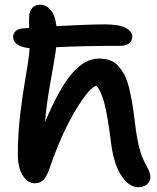

<svg xmlns="http://www.w3.org/2000/svg" viewBox="-20 -760 662 809"><path d="M127 12.2Q96.2 12.2 75.7 -20.8Q55.2 -53.7 55.2 -108.9Q55.2 -195.3 65.2 -278.8Q75.2 -362.3 88.1 -435.5Q101.1 -508.8 104 -546.9Q104 -554.2 105 -557.1Q70.3 -560.1 52.7 -573Q35.2 -585.9 35.2 -605Q35.2 -618.2 45.2 -628.2Q55.2 -638.2 75.2 -640.1Q79.6 -640.6 89.1 -641.1Q98.6 -641.6 103 -642.1Q101.6 -668.5 103 -693.8Q104.5 -713.9 116.2 -727.1Q127.9 -740.2 150.9 -740.2Q175.8 -739.3 194.1 -717.3Q212.4 -695.3 217.8 -649.9Q350.6 -657.2 423.8 -657.2Q481.9 -657.2 509.5 -642.3Q537.1 -627.4 537.1 -606Q537.1 -587.9 523.9 -577.4Q510.7 -566.9 486.8 -566.9Q331.1 -566.9 216.8 -561Q213.9 -531.7 194.6 -425.5Q175.3 -319.3 169.9 -246.1Q230 -388.7 283.7 -450.9Q337.4 -513.2 397 -513.2Q423.3 -513.2 443.8 -505.6Q464.4 -498 479.2 -481Q494.1 -463.9 504.9 -443.4Q515.6 -422.9 523.7 -390.1Q531.7 -357.4 537.1 -325.7Q542.5 -293.9 547.9 -248Q558.1 -163.6 570.8 -123Q583.5 -82.5 603 -50.8Q613.8 -28.3 613.8 -13.2Q613.8 3.9 599.4 16.4Q585 28.8 564 28.8Q532.7 28.8 507.6 1.2Q482.4 -26.4 468.3 -66.9Q454.1 -107.4 448.2 -155.8Q434.6 -265.6 421.4 -318.6Q408.2 -371.6 387.2 -398.9Q356 -392.6 295.7 -290.8Q235.4 -189 185.1 -40Q172.4 -9.3 159.2 1.5Q146 12.2 127 12.2Z"/></svg>

Font: Shantell Sans Irregular Bouncy
Style: Regular
Weight: 500
Designer: Stephen Nixon, Anya Danilova, Shantell Martin
Foundry: Arrow Type
Version: Version 1.006;[9816181b4]